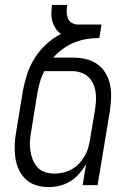

<svg xmlns="http://www.w3.org/2000/svg" viewBox="-20 -755 540 783"><path d="M179 8Q152 8 127.5 0.5Q103 -7 85 -24Q67 -41 56.5 -64Q46 -87 42.5 -112.5Q39 -138 40 -164.5Q41 -191 46 -218L73 -382Q79 -416 90 -450.5Q101 -485 120.5 -516.5Q140 -548 168 -574Q196 -600 229 -617Q215 -626 206.5 -639.5Q198 -653 193.5 -668.5Q189 -684 189.5 -701Q190 -718 192 -735H254Q252 -721 252 -707.5Q252 -694 256.5 -681.5Q261 -669 272.5 -662Q284 -655 297 -655H394L385 -600Q360 -600 334.5 -596Q309 -592 284 -582Q259 -572 237 -556Q215 -540 197 -520H280Q307 -520 332.5 -513.5Q358 -507 378 -492.5Q398 -478 411 -456Q424 -434 429 -408.5Q434 -383 433 -356Q432 -329 428 -302L378 0H317L331 -85Q319 -65 303 -46.5Q287 -28 266.5 -15.5Q246 -3 223.5 2.5Q201 8 179 8ZM202 -47Q219 -47 237 -51Q255 -55 271.5 -64Q288 -73 301 -86.5Q314 -100 324 -116.5Q334 -133 339 -150Q344 -167 347 -185L368 -311Q371 -330 371.5 -348.5Q372 -367 369 -384.5Q366 -402 358 -417.5Q350 -433 337 -444Q324 -455 307 -460Q290 -465 271 -465H161Q149 -443 142.5 -419.5Q136 -396 132 -373L107 -218Q103 -198 102 -178Q101 -158 104 -139Q107 -120 114 -103Q121 -86 133 -72.5Q145 -59 163.5 -53Q182 -47 202 -47Z"/></svg>

Font: Iosevka Light Oblique
Style: Regular
Weight: 300
Italic angle: -9°
Monospace: yes
Designer: Belleve Invis
Foundry: Belleve Invis
Version: Version 32.5.0; ttfautohint (v1.8.4)